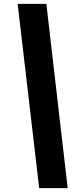

<svg xmlns="http://www.w3.org/2000/svg" viewBox="-20 -760 405 990"><path d="M219 -740 329 210H182L71 -740Z"/></svg>

Font: Georama SemiCondensed Black
Style: Italic
Weight: 900
Width: 4
Italic angle: -9°
Designer: Jean-Baptiste Levee
Foundry: Production Type
Version: Version 1.000